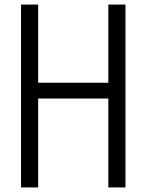

<svg xmlns="http://www.w3.org/2000/svg" viewBox="-20 -820 640 840"><path d="M454 0V-800H529V0ZM72 0V-800H147V0ZM101 -389V-458H500V-389Z"/></svg>

Font: Victor Mono Thin
Style: Regular
Weight: 400
Monospace: yes
Version: Version 1.561;gftools[0.9.30]